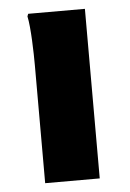

<svg xmlns="http://www.w3.org/2000/svg" viewBox="-45 -582 419 617"><g transform="rotate(-5 164.5 -273.5)"><path d="M76 -380V0H252V-547H69L66 -539C74 -503 76 -420 76 -380Z"/></g></svg>

Font: Kufam Arabic Latin Roman Bold
Style: Regular
Weight: 700
Designer: Wael Morcos & Artur Schmal
Version: Version 1.200;PS 001.200;hotconv 1.0.88;makeotf.lib2.5.64775